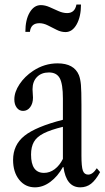

<svg xmlns="http://www.w3.org/2000/svg" viewBox="-20 -813 462 844"><path d="M133.5 10.5Q91 10.5 64.2 -23Q37.5 -56.5 37.5 -110Q37.5 -176 87.5 -216Q137.5 -256 256.5 -286.5V-380Q256.5 -443.5 242.8 -469Q229 -494.5 195 -494.5Q162 -494.5 142.5 -474.5Q123 -454.5 123 -420.5Q123 -411 124 -401.8Q125 -392.5 125 -384Q125 -358.5 112.8 -342Q100.5 -325.5 81.5 -325.5Q64.5 -325.5 53.8 -339.5Q43 -353.5 43 -376Q43 -408.5 65.8 -442.8Q88.5 -477 125.5 -501.5Q175.5 -534.5 233 -534.5Q305.5 -534.5 327 -482.5Q333.5 -465.5 335.8 -439.5Q338 -413.5 338 -352.5V-129Q338 -80.5 344.2 -63Q350.5 -45.5 367.5 -45.5Q387.5 -45.5 405.5 -73.5L420 -56.5Q400.5 -21 380.2 -5.2Q360 10.5 333 10.5Q271 10.5 259 -78.5H256.5Q233.5 -37.5 201.2 -13.5Q169 10.5 133.5 10.5ZM173.5 -53Q198.5 -53 220.2 -69.2Q242 -85.5 256.5 -114.5V-255.5Q203 -242.5 172.2 -227Q141.5 -211.5 129 -189.2Q116.5 -167 116.5 -133.5Q116.5 -53 173.5 -53ZM268 -672Q248.5 -672 229.2 -681.8Q210 -691.5 190.8 -701.2Q171.5 -711 153 -711Q115.5 -711 111.5 -673H91.5Q91.5 -726 110.5 -758.2Q129.5 -790.5 159.5 -790.5Q178 -790.5 197.8 -781.8Q217.5 -773 237.2 -764.2Q257 -755.5 275 -755.5Q309 -755.5 316 -793H336Q336 -740 317 -706Q298 -672 268 -672Z"/></svg>

Font: Libre Caslon Condensed
Style: Regular
Weight: 400
Designer: Pablo Impallari, Rodrigo Fuenzalida, Katja Schimmel, Ertekin Erdin
Foundry: Pablo Impallari, Rodrigo Fuenzalida
Version: Version 2.000; ttfautohint (v1.8.4.7-5d5b);gftools[0.9.33]